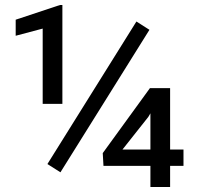

<svg xmlns="http://www.w3.org/2000/svg" viewBox="-20 -751 794 771"><path d="M230.5 -334H151.4V-636.2L43 -607.4V-671.9L221.2 -731H230.5ZM222.7 -59.1 170.4 -92.3 527.8 -664.6 580.1 -631.3ZM663.1 -150.4H716.8V-85H663.1V0H584V-85H395.5L392.6 -136.2L582 -397H663.1ZM471.7 -150.4H584V-295.9L575.7 -281.7Z"/></svg>

Font: Roboto2
Style: Regular
Weight: 400
Designer: Google
Foundry: Google
Version: Version 2.000981-w3; 2014; ttfautohint (v1.1) -l 5 -r 24 -G 